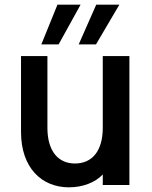

<svg xmlns="http://www.w3.org/2000/svg" viewBox="-20 -792 649 822"><path d="M534 0V-552H420V-245C420 -144 373 -92 301 -92C230 -92 183 -144 183 -245V-552H70V-227C70 -73 159 10 275 10C333 10 387 -10 420 -45V0ZM157 -602H231L325 -772H226ZM317 -602H391L491 -772H392Z"/></svg>

Font: Malmofest Medium
Style: Regular
Weight: 500
Designer: Jonny Pinhorn (Poppins), Kolossal
Version: Version 1.004;Glyphs 3.1.2 (3151)